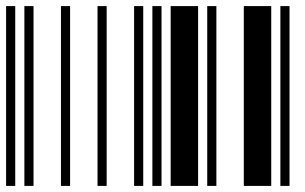

<svg xmlns="http://www.w3.org/2000/svg" viewBox="-20 -610 1000 630"><path d="M0 0V-590H30V0ZM60 0V-590H90V0ZM180 0V-590H210V0ZM300 0V-590H330V0ZM420 0V-590H450V0ZM480 0V-590H510V0ZM540 0V-590H630V0ZM660 0V-590H690V0ZM780 0V-590H870V0ZM900 0V-590H930V0Z"/></svg>

Font: Libre Barcode 39 Extended
Style: Regular
Weight: 400
Version: Version 1.005; ttfautohint (v1.8.3)